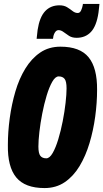

<svg xmlns="http://www.w3.org/2000/svg" viewBox="-20 -946 525 975"><path d="M206 9Q107 9 62.5 -45Q18 -99 20 -210Q20 -276 29.5 -346Q39 -416 58 -481Q77 -546 108.5 -597.5Q140 -649 184 -679Q228 -709 287 -709Q386 -709 430 -655Q474 -601 473 -490Q473 -424 463.5 -354Q454 -284 434.5 -219Q415 -154 384 -102.5Q353 -51 309 -21Q265 9 206 9ZM215 -142Q232 -142 247.5 -169Q263 -196 276 -239Q289 -282 298.5 -330.5Q308 -379 313 -423.5Q318 -468 318 -497Q318 -533 308 -545.5Q298 -558 278 -558Q261 -558 245.5 -531Q230 -504 217 -461Q204 -418 194.5 -369Q185 -320 180 -276Q175 -232 175 -202Q175 -167 185 -154.5Q195 -142 215 -142ZM166 -749Q168 -772 171 -794Q181 -859 209 -889Q237 -919 282 -919Q305 -919 320.5 -909.5Q336 -900 348.5 -890Q361 -880 375 -880Q386 -880 392 -893.5Q398 -907 400 -919Q400 -919 400.5 -922Q401 -925 401 -926H485Q484 -914 482.5 -902.5Q481 -891 480 -881Q470 -814 442 -784Q414 -754 369 -754Q346 -754 330.5 -764Q315 -774 302.5 -783.5Q290 -793 277 -793Q266 -793 258.5 -780.5Q251 -768 250 -754Q250 -754 249.5 -751.5Q249 -749 249 -749Z"/></svg>

Font: Georama Condensed ExtraBold
Style: Italic
Weight: 800
Width: 3
Italic angle: -9°
Designer: Jean-Baptiste Levee
Foundry: Production Type
Version: Version 1.000